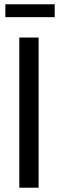

<svg xmlns="http://www.w3.org/2000/svg" viewBox="-20 -875 275 895"><path d="M70 0V-700H160V0ZM5 -795V-855H235V-795Z"/></svg>

Font: Cuprum
Style: Regular
Weight: 400
Designer: Jovanny Lemonad
Foundry: Jovanny Lemonad
Version: Version 3.000